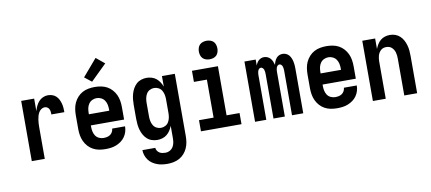

<svg xmlns="http://www.w3.org/2000/svg" viewBox="-83 -1090 3666 1632"><g transform="rotate(-10 1750.0 -273.5)"><path d="M115 0V-520H227V-412Q233 -434 242.5 -454.5Q252 -475 267 -492Q282 -509 303 -518.5Q324 -528 346 -528Q365 -528 383.5 -522Q402 -516 416 -503Q430 -490 438.5 -473Q447 -456 452 -437.5Q457 -419 458.5 -400Q460 -381 460 -362H348Q348 -374 346.5 -386Q345 -398 340 -408.5Q335 -419 324.5 -425.5Q314 -432 302 -432Q286 -432 272.5 -422.5Q259 -413 251 -399.5Q243 -386 238.5 -370.5Q234 -355 231.5 -339Q229 -323 228 -307.5Q227 -292 227 -276V0Z M750 8Q722 8 695 3Q668 -2 644 -15Q620 -28 601.5 -48.5Q583 -69 571.5 -94Q560 -119 555.5 -146Q551 -173 551 -200V-320Q551 -347 555.5 -374.5Q560 -402 571.5 -426.5Q583 -451 601.5 -471.5Q620 -492 644 -505Q668 -518 695.5 -523Q723 -528 750 -528Q777 -528 804.5 -523Q832 -518 856 -505Q880 -492 898.5 -471.5Q917 -451 928.5 -426.5Q940 -402 944.5 -374.5Q949 -347 949 -320V-212H662V-200Q662 -180 666 -160Q670 -140 681 -123Q692 -106 711 -97Q730 -88 750 -88Q765 -88 780 -91Q795 -94 807.5 -102.5Q820 -111 827.5 -125Q835 -139 836 -154H947Q947 -130 940 -107Q933 -84 919 -64Q905 -44 885.5 -30Q866 -16 843.5 -7Q821 2 797.5 5Q774 8 750 8ZM662 -308H838V-320Q838 -340 834 -360Q830 -380 818.5 -397Q807 -414 788.5 -423Q770 -432 750 -432Q730 -432 711.5 -423Q693 -414 681.5 -397Q670 -380 666 -360Q662 -340 662 -320ZM737 -576 676 -624 801 -770 874 -710Z M1248 223Q1225 223 1202.5 220Q1180 217 1158.5 209Q1137 201 1118 188Q1099 175 1085.5 156.5Q1072 138 1064.5 115.5Q1057 93 1057 71H1168Q1169 84 1176.5 96Q1184 108 1195.5 115Q1207 122 1220.5 124.5Q1234 127 1248 127Q1268 127 1285.5 117Q1303 107 1313 90.5Q1323 74 1326.5 54.5Q1330 35 1330 15V-91Q1322 -70 1310 -51.5Q1298 -33 1281 -19Q1264 -5 1242 1.5Q1220 8 1198 8Q1174 8 1151 0.5Q1128 -7 1110 -23.5Q1092 -40 1080.5 -61Q1069 -82 1062.5 -105Q1056 -128 1053.5 -152Q1051 -176 1051 -200V-320Q1051 -344 1053.5 -368Q1056 -392 1062.5 -415Q1069 -438 1080.5 -459Q1092 -480 1110 -496.5Q1128 -513 1151 -520.5Q1174 -528 1198 -528Q1220 -528 1242 -521.5Q1264 -515 1281 -501Q1298 -487 1310 -468.5Q1322 -450 1330 -429V-520H1441V15Q1441 42 1437 68.5Q1433 95 1422 120Q1411 145 1393 165.5Q1375 186 1351.5 199Q1328 212 1301.5 217.5Q1275 223 1248 223ZM1246 -88Q1266 -88 1284 -97.5Q1302 -107 1312 -124Q1322 -141 1326 -160.5Q1330 -180 1330 -200V-320Q1330 -340 1326 -359.5Q1322 -379 1312 -396Q1302 -413 1284 -422.5Q1266 -432 1246 -432Q1226 -432 1208 -422.5Q1190 -413 1180 -396Q1170 -379 1166 -359.5Q1162 -340 1162 -320V-200Q1162 -180 1166 -160.5Q1170 -141 1180 -124Q1190 -107 1208 -97.5Q1226 -88 1246 -88Z M1575 0V-96H1701V-424H1589V-520H1813V-96H1925V0ZM1755 -590Q1739 -590 1723 -595Q1707 -600 1696 -611Q1685 -622 1680 -638Q1675 -654 1675 -670Q1675 -686 1680 -702Q1685 -718 1696 -729Q1707 -740 1723 -745Q1739 -750 1755 -750Q1771 -750 1787 -745Q1803 -740 1814 -729Q1825 -718 1830 -702Q1835 -686 1835 -670Q1835 -654 1830 -638Q1825 -622 1814 -611Q1803 -600 1787 -595Q1771 -590 1755 -590Z M2042 0V-520H2139V-468Q2143 -480 2149.5 -491Q2156 -502 2165.5 -510.5Q2175 -519 2187 -523.5Q2199 -528 2212 -528Q2227 -528 2242 -521.5Q2257 -515 2267 -503Q2277 -491 2283 -476.5Q2289 -462 2293 -447Q2296 -462 2302 -476.5Q2308 -491 2317.5 -503Q2327 -515 2341.5 -521.5Q2356 -528 2372 -528Q2387 -528 2402 -521.5Q2417 -515 2427 -503Q2437 -491 2443 -476.5Q2449 -462 2452.5 -446.5Q2456 -431 2457 -415.5Q2458 -400 2458 -384V0H2361V-384Q2361 -393 2360 -402.5Q2359 -412 2356 -421Q2353 -430 2346 -437Q2339 -444 2330 -444Q2321 -444 2314 -437Q2307 -430 2304 -421Q2301 -412 2300 -402.5Q2299 -393 2299 -384V0H2201V-384Q2201 -393 2200 -402.5Q2199 -412 2196 -421Q2193 -430 2186 -437Q2179 -444 2170 -444Q2161 -444 2154 -437Q2147 -430 2144 -421Q2141 -412 2140 -402.5Q2139 -393 2139 -384V0Z M2750 8Q2722 8 2695 3Q2668 -2 2644 -15Q2620 -28 2601.5 -48.5Q2583 -69 2571.5 -94Q2560 -119 2555.5 -146Q2551 -173 2551 -200V-320Q2551 -347 2555.5 -374.5Q2560 -402 2571.5 -426.5Q2583 -451 2601.5 -471.5Q2620 -492 2644 -505Q2668 -518 2695.5 -523Q2723 -528 2750 -528Q2777 -528 2804.5 -523Q2832 -518 2856 -505Q2880 -492 2898.5 -471.5Q2917 -451 2928.5 -426.5Q2940 -402 2944.5 -374.5Q2949 -347 2949 -320V-212H2662V-200Q2662 -180 2666 -160Q2670 -140 2681 -123Q2692 -106 2711 -97Q2730 -88 2750 -88Q2765 -88 2780 -91Q2795 -94 2807.5 -102.5Q2820 -111 2827.5 -125Q2835 -139 2836 -154H2947Q2947 -130 2940 -107Q2933 -84 2919 -64Q2905 -44 2885.5 -30Q2866 -16 2843.5 -7Q2821 2 2797.5 5Q2774 8 2750 8ZM2662 -308H2838V-320Q2838 -340 2834 -360Q2830 -380 2818.5 -397Q2807 -414 2788.5 -423Q2770 -432 2750 -432Q2730 -432 2711.5 -423Q2693 -414 2681.5 -397Q2670 -380 2666 -360Q2662 -340 2662 -320Z M3059 0V-520H3170V-430Q3178 -450 3189.5 -469Q3201 -488 3217.5 -501.5Q3234 -515 3255 -521.5Q3276 -528 3298 -528Q3322 -528 3344.5 -520Q3367 -512 3384.5 -495.5Q3402 -479 3413 -458Q3424 -437 3430.5 -414Q3437 -391 3439 -367.5Q3441 -344 3441 -320V0H3330V-320Q3330 -333 3328.5 -346Q3327 -359 3323.5 -371.5Q3320 -384 3313.5 -395Q3307 -406 3297.5 -415Q3288 -424 3275.5 -428Q3263 -432 3250 -432Q3237 -432 3224.5 -428Q3212 -424 3202.5 -415Q3193 -406 3186.5 -395Q3180 -384 3176.5 -371.5Q3173 -359 3171.5 -346Q3170 -333 3170 -320V0Z"/></g></svg>

Font: Iosevka Term Curly
Style: Bold
Weight: 700
Designer: Belleve Invis
Foundry: Belleve Invis
Version: Version 32.3.0